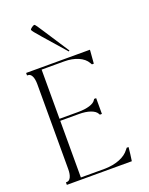

<svg xmlns="http://www.w3.org/2000/svg" viewBox="-160 -957 809 1039"><g transform="rotate(-20 244.0 -437.0)"><path d="M413.1 -78.1H423.8Q419.9 -37.1 415 -5.9Q415 -2 414.1 0H413.1H335.9H125H100.6H76.2H40V-14.6H44.9Q59.6 -14.6 67.9 -31.5Q76.2 -48.3 76.2 -78.1V-566.4Q76.2 -596.2 67.9 -613Q59.6 -629.9 44.9 -629.9H40V-644.5H76.2H100.6H125H329.1H403.3H407.2V-638.7Q406.2 -628.9 404.3 -602.5Q402.3 -576.2 401.4 -566.4H390.6L384.8 -576.2Q370.1 -602.5 335.4 -617.7Q300.8 -632.8 254.9 -632.8H125V-349.6H232.4Q271.5 -349.6 298.3 -357.9Q325.2 -366.2 334 -380.9L337.9 -386.7H349.6V-349.6V-343.8V-337.9V-295.9H337.9L334 -302.7Q325.2 -318.8 298.1 -328.4Q271 -337.9 232.4 -337.9H125V-11.7H264.6Q311 -12.7 348.4 -27.3Q385.7 -42 405.3 -68.4ZM210 -819.3 301.8 -678.7 296.9 -674.8 186.5 -800.8Q144.5 -848.1 144.5 -854.5Q144.5 -858.9 154.8 -866.5Q165 -874 170.9 -874Q175.3 -874 210 -819.3Z"/></g></svg>

Font: Elaris
Style: Regular
Weight: 500
Version: Version 1.0